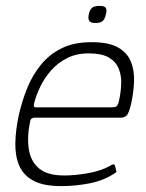

<svg xmlns="http://www.w3.org/2000/svg" viewBox="-20 -626 495 651"><path d="M44 -237Q55 -285 73 -329Q91 -373 120 -408Q149 -443 190.5 -463Q232 -483 290 -483Q349 -483 380.5 -465Q412 -447 424 -416.5Q436 -386 434.5 -349.5Q433 -313 425 -276Q417 -241 409 -234Q401 -227 390 -227H95Q94 -227 89 -225Q84 -223 82 -214Q71 -160 78 -118.5Q85 -77 113.5 -54Q142 -31 197 -31Q233 -31 277 -38.5Q321 -46 354 -64Q357 -67 362.5 -68.5Q368 -70 370 -64L374 -47Q376 -44 374.5 -42.5Q373 -41 368 -38Q332 -14 284.5 -4.5Q237 5 187 5Q127 5 93 -13.5Q59 -32 45 -65Q31 -98 32 -142Q33 -186 44 -237ZM383 -282Q390 -313 391 -342Q392 -371 382 -394.5Q372 -418 348 -431.5Q324 -445 281 -445Q239 -445 207.5 -429Q176 -413 153.5 -387.5Q131 -362 117 -333Q103 -304 96 -277Q94 -269 95 -265.5Q96 -262 104 -262Q168 -262 231.5 -262Q295 -262 359 -262Q370 -262 375 -265.5Q380 -269 383 -282ZM339 -577Q336 -563 329 -555.5Q322 -548 304 -548Q287 -548 282.5 -555.5Q278 -563 281 -577Q284 -592 291.5 -599Q299 -606 317 -606Q335 -606 339 -599Q343 -592 339 -577Z"/></svg>

Font: Glory ExtraLight
Style: Italic
Weight: 250
Italic angle: -12°
Version: Version 1.011